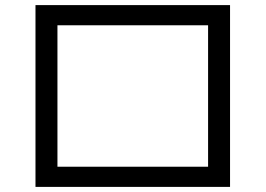

<svg xmlns="http://www.w3.org/2000/svg" viewBox="-20 -736 1040 752"><path d="M119 -4V-716H881V-4ZM205 -83H795V-637H205Z"/></svg>

Font: Murecho Thin
Style: Regular
Weight: 400
Version: Version 1.010